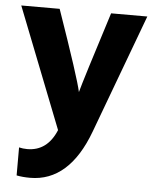

<svg xmlns="http://www.w3.org/2000/svg" viewBox="-51 -551 635 792"><g transform="rotate(5 266.0 -154.5)"><path d="M103 198Q72 198 47 193V77Q63 81 81 81Q164 81 201 -8L5 -507H164Q261 -229 273 -172Q286 -221 377 -507H527L344 -15Q265 198 103 198Z"/></g></svg>

Font: Hind Kochi
Style: Bold
Weight: 700
Designer: Dhruvi Tolia
Foundry: Indian Type Foundry
Version: Version 0.702;PS 1.0;hotconv 1.0.81;makeotf.lib2.5.63406